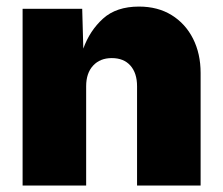

<svg xmlns="http://www.w3.org/2000/svg" viewBox="-20 -573 689 593"><path d="M246.1 -306.6V0H49.8V-545.9H233.9L237.3 -422.9Q257.3 -478.5 298.3 -515.6Q339.4 -552.7 409.2 -552.7Q467.3 -552.7 510 -526.4Q552.7 -500 576.2 -453.6Q599.6 -407.2 599.6 -347.7V0H403.3V-306.6Q403.3 -347.2 382.8 -370.4Q362.3 -393.6 325.2 -393.6Q289.1 -393.6 267.6 -370.4Q246.1 -347.2 246.1 -306.6Z"/></svg>

Font: Inter Black
Style: Regular
Weight: 900
Designer: Rasmus Andersson
Foundry: rsms
Version: Version 4.000;git-a52131595